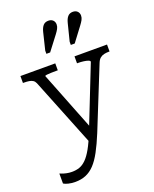

<svg xmlns="http://www.w3.org/2000/svg" viewBox="-185 -914 998 1248"><g transform="rotate(-20 313.5 -290.5)"><path d="M340 -39 330 -6 291 23 99 -456Q93 -470 82.5 -477Q72 -484 56.5 -486.5Q41 -489 20 -489H14V-537H255V-489H250Q230 -489 210.5 -488.5Q191 -488 178.5 -486.5Q166 -485 166 -481ZM356 -17Q328 51 302 99Q276 147 248.5 176Q221 205 188.5 218.5Q156 232 115 232Q89 232 67 226.5Q45 221 35 214V145Q38 146 49.5 150.5Q61 155 79 159Q97 163 117 163Q145 163 168.5 155Q192 147 214.5 125Q237 103 260 62Q283 21 308 -43L315 -60L476 -468Q476 -475 464 -479.5Q452 -484 433 -486.5Q414 -489 394 -489H388V-537H613V-489H607Q590 -489 574.5 -485.5Q559 -482 547 -472Q535 -462 527 -442ZM251 -756Q258 -784 271 -798.5Q284 -813 307 -813Q327 -813 338.5 -801.5Q350 -790 350 -772Q350 -757 342.5 -743Q335 -729 322 -712L248 -615H222V-637ZM421 -756Q428 -784 441 -798.5Q454 -813 476 -813Q496 -813 507.5 -801.5Q519 -790 519 -772Q519 -757 511.5 -743Q504 -729 491 -712L418 -615H391V-637Z"/></g></svg>

Font: Roboto Serif Light
Style: Regular
Weight: 300
Designer: Greg Gazdowicz
Foundry: Commercial Type
Version: Version 1.008